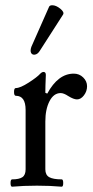

<svg xmlns="http://www.w3.org/2000/svg" viewBox="-20 -704 352 728"><path d="M129.9 -509.8Q122.1 -498 111.8 -496.8Q101.6 -495.6 97.7 -503.9Q93.8 -512.2 99.1 -526.9L166 -678.2Q168.5 -684.1 178.2 -684.1Q192.4 -684.1 208.5 -671.1Q224.6 -658.2 219.2 -648.9ZM25.9 3.9Q20 3.9 20 -10Q20 -23.9 25.9 -23.9Q52.7 -23.9 64.9 -32.2Q77.1 -40.5 77.1 -62V-287.1Q77.1 -340.8 40 -340.8Q33.2 -340.8 33.2 -355.5Q33.2 -370.1 40 -370.1Q56.6 -370.1 88.9 -390.9Q121.1 -411.6 132.8 -424.8Q139.2 -431.2 145 -431.2Q153.8 -431.2 153.8 -419.9Q151.9 -374 151.9 -352.1L159.2 -349.1Q200.2 -424.8 259.8 -424.8Q280.8 -424.8 295.4 -410.4Q310.1 -396 310.1 -377Q310.1 -357.9 298.3 -342.5Q286.6 -327.1 272 -327.1Q259.3 -327.1 238.8 -339.8Q221.7 -351.1 210 -351.1Q183.6 -351.1 167.7 -320.3Q151.9 -289.6 151.9 -243.2V-62Q151.9 -40.5 166.7 -32.2Q181.6 -23.9 213.9 -23.9Q219.7 -23.9 219.7 -10Q219.7 3.9 213.9 3.9Q170.9 0 120.1 0Q68.8 0 25.9 3.9Z"/></svg>

Font: Junicode SmCond
Style: Regular
Weight: 400
Width: 4
Designer: Peter S. Baker
Version: Version 2.206